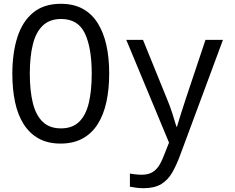

<svg xmlns="http://www.w3.org/2000/svg" viewBox="-20 -746 1240 1011"><path d="M299 10Q232 10 184 -16.5Q136 -43 105 -91.5Q74 -140 59.5 -207.5Q45 -275 45 -357Q45 -467 71.5 -550Q98 -633 154.5 -679.5Q211 -726 300 -726Q367 -726 415 -700Q463 -674 494 -625Q525 -576 540 -509Q555 -442 555 -359Q555 -276 540 -208Q525 -140 494 -91.5Q463 -43 414.5 -16.5Q366 10 299 10ZM301 -70Q361 -70 396.5 -104.5Q432 -139 447.5 -203.5Q463 -268 463 -358Q463 -494 427 -570Q391 -646 302 -646Q242 -646 205.5 -611.5Q169 -577 153 -512.5Q137 -448 137 -358Q137 -268 153 -203.5Q169 -139 205 -104.5Q241 -70 301 -70ZM736 245Q716 245 697 242.5Q678 240 664 237V168Q676 170 692.5 172Q709 174 725 174Q756 174 776.5 164Q797 154 812.5 133Q828 112 841 78L870 5L645 -536H733L861 -221Q874 -190 886.5 -152Q899 -114 909 -79H912Q919 -104 927 -128.5Q935 -153 942.5 -177Q950 -201 957 -222L1062 -536H1154L929 70Q910 122 887.5 161.5Q865 201 829.5 223Q794 245 736 245Z"/></svg>

Font: Noto Sans Mono
Style: Regular
Weight: 400
Designer: Monotype Design Team
Foundry: Monotype Imaging Inc.
Version: Version 2.014